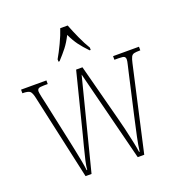

<svg xmlns="http://www.w3.org/2000/svg" viewBox="-137 -881 932 996"><g transform="rotate(-20 329.0 -383.0)"><path d="M64 -463Q57 -499 46.5 -507.5Q36 -516 6 -516H5V-536H145V-516H125Q100 -516 93.5 -511Q87 -506 87 -496Q87 -489 92 -465Q97 -441 101 -425L148 -206Q153 -182 160.5 -147Q168 -112 174 -79Q180 -46 182 -27H185Q186 -45 193.5 -78.5Q201 -112 210.5 -147.5Q220 -183 226 -207L309 -536H344L426 -223Q433 -198 442 -159.5Q451 -121 459 -83.5Q467 -46 470 -23H473Q477 -56 486.5 -101Q496 -146 510 -208L560 -428Q565 -451 569.5 -469Q574 -487 574 -496Q574 -506 568 -511Q562 -516 536 -516H513V-536H656V-516H653Q633 -516 622 -513.5Q611 -511 605.5 -500.5Q600 -490 595 -467L490 0H454L327 -502L199 0H166ZM237 -619Q254 -648 274 -690Q294 -732 305 -766H346Q359 -732 378 -690Q397 -648 415 -619V-606H409Q381 -635 362.5 -660Q344 -685 327 -721Q309 -685 289.5 -660Q270 -635 243 -606H237Z"/></g></svg>

Font: Noto Serif Khmer ExtraCondensed Thin
Style: Regular
Weight: 100
Width: 2
Designer: Danh Hong and the Monotype Design Team
Foundry: Monotype Imaging Inc.
Version: Version 2.004; ttfautohint (v1.8.4.7-5d5b)